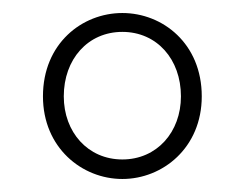

<svg xmlns="http://www.w3.org/2000/svg" viewBox="-20 -773 376 295"><path d="M168 -498C230 -498 290 -546 290 -625C290 -706 230 -753 168 -753C106 -753 46 -706 46 -625C46 -546 106 -498 168 -498ZM168 -528C115 -528 78 -570 78 -625C78 -682 115 -724 168 -724C221 -724 258 -682 258 -625C258 -570 221 -528 168 -528Z"/></svg>

Font: Source Han Sans JP ExtraLight
Style: Regular
Weight: 250
Designer: Ryoko NISHIZUKA 西塚涼子 (kana, bopomofo & ideographs); Paul D. Hunt (Latin, Greek & Cyrillic); Sandoll Communications 산돌커뮤니
Foundry: Adobe
Version: Version 2.001;hotconv 1.0.107;makeotfexe 2.5.65593